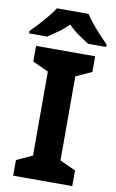

<svg xmlns="http://www.w3.org/2000/svg" viewBox="-118 -987 626 1040"><g transform="rotate(10 195.0 -467.0)"><path d="M357 0H32V-86L119 -126V-588L32 -628V-714H357V-628L270 -588V-126L357 -86ZM282 -934Q296 -912 318.5 -884.5Q341 -857 365 -831Q389 -805 407 -787V-774H308Q282 -790 251 -811.5Q220 -833 194 -860Q168 -833 138 -812Q108 -791 82 -774H-17V-787Q2 -806 25.5 -831.5Q49 -857 71.5 -884.5Q94 -912 108 -934Z"/></g></svg>

Font: Noto Sans Cham
Style: Regular
Weight: 400
Designer: Monotype Design Team
Foundry: Monotype Imaging Inc.
Version: Version 2.002